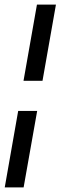

<svg xmlns="http://www.w3.org/2000/svg" viewBox="-56 -731 261 829"><path d="M-35.5 78 22.5 -252H104.5L46 78ZM45.5 -382 103.5 -711H185.5L127.5 -382Z"/></svg>

Font: Anybody ExtraExpanded Regular
Style: Italic
Weight: 400
Width: 8
Italic angle: -10°
Designer: Tyler Finck
Foundry: Etcetera Type Company
Version: Version 1.010; ttfautohint (v1.8.3) -l 8 -r 50 -G 200 -x 14 